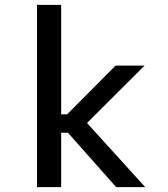

<svg xmlns="http://www.w3.org/2000/svg" viewBox="-20 -770 690 790"><path d="M132.3 0V-750H231.7V-299.6H299.7V-223.9H231.7V0ZM457.9 0 221.3 -267.1 323.1 -280.4 577.6 0ZM323.7 -249.6 230.7 -274 455.5 -500H574.7Z"/></svg>

Font: Trispace Thin
Style: Regular
Weight: 100
Designer: Tyler Finck
Foundry: Etcetera Type Company
Version: Version 1.210